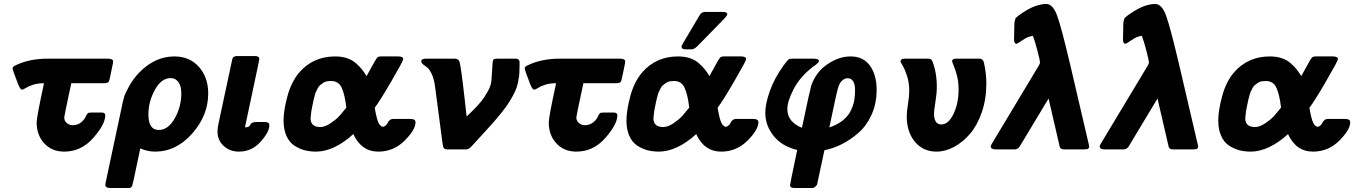

<svg xmlns="http://www.w3.org/2000/svg" viewBox="-20 -754 6834 969"><path d="M43.9 -407.2V-412.1L46.9 -417L51.8 -420.9Q123.5 -458 221.2 -458H522.9Q549.8 -458 550.8 -444.8L549.8 -434.1Q545.9 -417 541 -391.1Q533.2 -349.1 528.6 -341.6Q523.9 -334 504.9 -334H339.8Q303.7 -166 304.2 -162.1Q304.2 -144 317.1 -133.1Q330.1 -122.1 347.2 -122.1Q370.1 -122.1 387.5 -135Q404.8 -147.9 413.1 -166Q418 -178.2 424.8 -184.1Q430.7 -186 449.2 -186H493.2Q511.2 -186 511.2 -171.9Q511.2 -127 450.7 -57.9Q390.1 11.2 304.2 11.2Q242.2 11.2 203.6 -30.3Q165 -71.8 165 -136.2Q165 -163.1 202.1 -334Q168.9 -334 145.5 -325.9Q122.1 -317.9 110.1 -309.8Q98.1 -301.8 90.8 -301.8Q83 -301.8 73.2 -325.2Q72.3 -327.1 71.8 -328.1Q44.9 -397.5 43.9 -407.2Z M511.7 179.2Q511.7 173.3 513.7 165L593.8 -210.9Q599.6 -241.7 605.7 -262.5Q611.8 -283.2 632.3 -320.1Q652.8 -356.9 683.1 -388.2Q762.2 -469.2 859.9 -469.2Q937 -469.2 983.9 -416.5Q1030.8 -363.8 1030.8 -282.2Q1030.8 -171.4 950 -80.1Q869.1 11.2 763.7 11.2Q724.6 11.2 688 -4.9Q680.2 34.2 668 89.8Q651.9 168.9 647.5 181.9Q643.1 194.8 630.9 194.8Q627.9 194.8 627 194.8H539.1Q511.7 195.3 511.7 179.2ZM729 -176.8Q729 -97.7 781.7 -98.1Q828.6 -98.1 861.8 -156.5Q895 -214.8 895 -282.2Q895 -321.3 879.9 -340.6Q864.7 -359.9 841.8 -359.9Q793.9 -359.9 761.5 -300.3Q729 -240.7 729 -176.8Z M1077.6 -90.8Q1077.6 -106 1083.5 -133.8L1151.4 -451.2Q1153.3 -459 1154.8 -461.9Q1156.2 -464.8 1161.9 -468Q1167.5 -471.2 1176.3 -471.2H1266.6Q1288.6 -471.2 1288.6 -456.1Q1288.6 -453.1 1286.6 -445.1Q1284.7 -437 1284.7 -434.1L1216.3 -111.8H1224.6Q1232.4 -112.8 1236.3 -116Q1240.2 -119.1 1242.4 -123Q1244.6 -127 1246.6 -129.9Q1248.5 -132.8 1255.6 -135.5Q1262.7 -138.2 1274.4 -138.2H1317.4Q1339.4 -138.2 1339.4 -122.1Q1339.4 -87.9 1294.9 -38.3Q1250.5 11.2 1185.5 11.2Q1140.6 11.2 1109.1 -17.3Q1077.6 -45.9 1077.6 -90.8Z M1411.1 -146Q1411.1 -194.8 1430.2 -266.8Q1449.2 -338.9 1489.3 -387.2Q1560.1 -469.2 1671.4 -469.2Q1705.6 -469.2 1731.9 -460.2Q1758.3 -451.2 1777.8 -433.6Q1797.4 -416 1807.4 -403.1Q1817.4 -390.1 1830.1 -370.1Q1839.8 -388.2 1855 -415Q1877 -456.1 1883.1 -462.6Q1889.2 -469.2 1902.3 -469.2H1990.2Q2015.1 -469.2 2015.1 -455.1Q2015.1 -447.3 1956.5 -346.2Q1897.9 -245.1 1871.1 -210Q1880.9 -154.8 1889.4 -136Q1897.9 -117.2 1912.1 -113.8Q1928.2 -116.7 1937.3 -135.3Q1946.3 -153.8 1964.4 -153.8H2050.3Q2077.1 -153.8 2077.1 -137.2Q2077.1 -99.1 2021.7 -43.9Q1966.3 11.2 1889.2 11.2Q1804.2 11.2 1763.2 -77.1Q1666 10.7 1575.2 11.2Q1544.4 11.2 1517.3 4.2Q1490.2 -2.9 1465.1 -19.5Q1439.9 -36.1 1425.5 -68.6Q1411.1 -101.1 1411.1 -146ZM1547.4 -157.2Q1547.4 -113.3 1596.2 -112.8Q1620.1 -112.8 1648.2 -131.8Q1676.3 -150.9 1690.2 -166Q1704.1 -181.2 1728 -210.9Q1720.2 -276.9 1704.6 -311Q1689 -345.2 1651.4 -345.2Q1638.2 -345.2 1627.7 -343Q1617.2 -340.8 1609.1 -334.5Q1601.1 -328.1 1594.7 -323.5Q1588.4 -318.8 1582.8 -306.9Q1577.1 -294.9 1574.2 -289.6Q1571.3 -284.2 1567.1 -267.1Q1563 -250 1561.5 -244.4Q1560.1 -238.8 1556.2 -218.5Q1552.2 -198.2 1551.3 -192.9Q1547.4 -161.1 1547.4 -157.2Z M2106 -444.8Q2106 -458 2130.9 -458H2275.9Q2293 -457 2297.9 -444.8Q2305.7 -427.7 2324.7 -257.8Q2329.6 -208 2335 -166Q2335.9 -167 2345.5 -176Q2355 -185.1 2358.9 -189Q2362.8 -192.9 2373.3 -203.4Q2383.8 -213.9 2390.4 -221.4Q2397 -229 2406.5 -240Q2416 -251 2422.4 -261Q2428.7 -271 2435.8 -282.5Q2442.9 -293.9 2448.5 -305.9Q2454.1 -317.9 2457 -329.1Q2460.9 -343.3 2463.4 -394.5Q2465.8 -445.8 2468.8 -451.2Q2472.7 -458 2489.7 -458H2577.1Q2591.3 -458 2595.7 -455.1Q2600.1 -452.1 2602.1 -442.9V-426.8Q2602.1 -422.9 2601.6 -400.9Q2601.1 -378.9 2599.6 -368.4Q2598.1 -357.9 2594 -336.4Q2589.8 -314.9 2579.3 -292.5Q2568.8 -270 2553 -243.9Q2537.1 -217.8 2511 -185.3Q2484.9 -152.8 2463.9 -129.4Q2442.9 -106 2408 -67.9Q2373 -29.8 2356.9 -12.2Q2344.7 0 2332 0H2237.8Q2228 0 2223.4 -3.4Q2218.8 -6.8 2217.3 -11.5Q2215.8 -16.1 2213.9 -26.9L2175.8 -315.9Q2170.9 -355 2158.9 -380.4Q2147 -405.8 2135.5 -413.8Q2124 -421.9 2115 -429.4Q2106 -437 2106 -444.8Z M2628.4 -407.2V-412.1L2631.3 -417L2636.2 -420.9Q2708 -458 2805.7 -458H3107.4Q3134.3 -458 3135.3 -444.8L3134.3 -434.1Q3130.4 -417 3125.5 -391.1Q3117.7 -349.1 3113 -341.6Q3108.4 -334 3089.4 -334H2924.3Q2888.2 -166 2888.7 -162.1Q2888.7 -144 2901.6 -133.1Q2914.6 -122.1 2931.6 -122.1Q2954.6 -122.1 2971.9 -135Q2989.3 -147.9 2997.6 -166Q3002.4 -178.2 3009.3 -184.1Q3015.1 -186 3033.7 -186H3077.6Q3095.7 -186 3095.7 -171.9Q3095.7 -127 3035.2 -57.9Q2974.6 11.2 2888.7 11.2Q2826.7 11.2 2788.1 -30.3Q2749.5 -71.8 2749.5 -136.2Q2749.5 -163.1 2786.6 -334Q2753.4 -334 2730 -325.9Q2706.5 -317.9 2694.6 -309.8Q2682.6 -301.8 2675.3 -301.8Q2667.5 -301.8 2657.7 -325.2Q2656.7 -327.1 2656.2 -328.1Q2629.4 -397.5 2628.4 -407.2Z M3141.6 -146Q3141.6 -194.8 3160.6 -266.8Q3179.7 -338.9 3219.7 -387.2Q3290.5 -469.2 3401.9 -469.2Q3436 -469.2 3462.4 -460.2Q3488.8 -451.2 3508.3 -433.6Q3527.8 -416 3537.8 -403.1Q3547.9 -390.1 3560.5 -370.1Q3570.3 -388.2 3585.4 -415Q3607.4 -456.1 3613.5 -462.6Q3619.6 -469.2 3632.8 -469.2H3720.7Q3745.6 -469.2 3745.6 -455.1Q3745.6 -447.3 3687 -346.2Q3628.4 -245.1 3601.6 -210Q3611.3 -154.8 3619.9 -136Q3628.4 -117.2 3642.6 -113.8Q3658.7 -116.7 3667.7 -135.3Q3676.8 -153.8 3694.8 -153.8H3780.8Q3807.6 -153.8 3807.6 -137.2Q3807.6 -99.1 3752.2 -43.9Q3696.8 11.2 3619.6 11.2Q3534.7 11.2 3493.7 -77.1Q3396.5 10.7 3305.7 11.2Q3274.9 11.2 3247.8 4.2Q3220.7 -2.9 3195.6 -19.5Q3170.4 -36.1 3156 -68.6Q3141.6 -101.1 3141.6 -146ZM3277.8 -157.2Q3277.8 -113.3 3326.7 -112.8Q3350.6 -112.8 3378.7 -131.8Q3406.7 -150.9 3420.7 -166Q3434.6 -181.2 3458.5 -210.9Q3450.7 -276.9 3435.1 -311Q3419.4 -345.2 3381.8 -345.2Q3368.7 -345.2 3358.2 -343Q3347.7 -340.8 3339.6 -334.5Q3331.5 -328.1 3325.2 -323.5Q3318.8 -318.8 3313.2 -306.9Q3307.6 -294.9 3304.7 -289.6Q3301.8 -284.2 3297.6 -267.1Q3293.5 -250 3292 -244.4Q3290.5 -238.8 3286.6 -218.5Q3282.7 -198.2 3281.7 -192.9Q3277.8 -161.1 3277.8 -157.2ZM3419.4 -519Q3419.4 -524.9 3451.7 -577.1Q3483.9 -631.3 3510.7 -676.8Q3520.5 -693.8 3538.6 -693.8H3628.4Q3650.4 -693.8 3650.4 -682.1Q3650.4 -676.3 3637.9 -662.6Q3625.5 -648.9 3560.5 -583Q3522.5 -544.9 3498.5 -520Q3483.4 -504.9 3468.8 -504.9H3440.4Q3419.4 -504.9 3419.4 -519Z M3842.3 -186Q3842.3 -229 3865.2 -294.4Q3888.2 -359.9 3935.5 -424.8Q3952.6 -447.8 3958.5 -452.9Q3964.4 -458 3976.6 -458H4085.4Q4102.5 -458 4109.4 -453.1L4112.3 -449.2L4113.3 -444.8Q4111.3 -437 4090.3 -421.9Q4084.5 -418 4080.6 -415Q4017.6 -366.2 3985.6 -304.7Q3953.6 -243.2 3953.6 -203.1Q3953.6 -139.2 4027.3 -108.9Q4068.4 -303.7 4074.2 -321.8Q4097.2 -389.6 4155.3 -429.4Q4213.4 -469.2 4272.5 -469.2Q4337.4 -469.2 4370.8 -422.1Q4404.3 -375 4404.3 -300.8Q4404.3 -231.9 4378.9 -175.5Q4353.5 -119.1 4312.5 -83.5Q4271.5 -47.9 4228.5 -26.4Q4185.5 -4.9 4141.6 3.9L4140.6 4.9Q4104.5 173.8 4103.5 178.2Q4092.3 194.3 4080.6 194.8H3988.3Q3967.3 194.8 3967.3 180.2Q3967.3 174.3 4003.4 2.9Q3925.3 -16.1 3883.8 -68.6Q3842.3 -121.1 3842.3 -186ZM4165.5 -110.8Q4207.5 -125 4234.9 -147.5Q4262.2 -169.9 4274.9 -197.5Q4287.6 -225.1 4291.5 -248Q4295.4 -271 4295.4 -298.8Q4295.4 -344.7 4271.5 -356.9L4262.2 -358.9H4253.4L4244.6 -356.9Q4222.7 -347.2 4213.1 -321Q4203.6 -294.9 4183.6 -195.8Q4172.4 -143.1 4165.5 -110.8Z M4523.9 -443.8Q4526.9 -458 4544.9 -458H4665Q4672.9 -457 4677.5 -455.1Q4682.1 -453.1 4687 -441.7Q4691.9 -430.2 4698.2 -404.8Q4708 -363.8 4708 -316.9Q4708 -282.7 4700.9 -239.3Q4693.8 -195.8 4693.8 -182.1Q4693.8 -126 4731 -126Q4767.1 -126 4792.5 -179.4Q4817.9 -232.9 4817.9 -303.2Q4817.9 -342.3 4809.3 -373.5Q4800.8 -404.8 4793 -422.9Q4785.2 -440.9 4785.2 -445.8Q4785.2 -458 4808.1 -458H4922.9Q4940.9 -458 4945.8 -438Q4958 -382.8 4958 -333Q4958 -253.9 4935.1 -187.5Q4912.1 -121.1 4875.5 -78.6Q4838.9 -36.1 4794.9 -12.5Q4751 11.2 4706.1 11.2Q4639.2 11.2 4597.7 -38.3Q4556.2 -87.9 4556.2 -168Q4556.2 -189.9 4562.5 -229Q4568.8 -268.1 4568.8 -294.9Q4568.8 -335 4558.8 -367.4Q4548.8 -399.9 4536.9 -420.4Q4524.9 -440.9 4523.9 -443.8Z M4980 -14.2Q4980 -19 4985.8 -28.8L5222.7 -422.9Q5228.5 -432.6 5228.8 -439.7Q5229 -446.8 5216.3 -496.3Q5203.6 -545.9 5192.9 -573.2Q5168 -570.3 5141.4 -551.8Q5114.7 -533.2 5109.9 -533.2Q5097.7 -533.2 5097.7 -557.1Q5098.6 -573.2 5098.6 -591.1Q5098.6 -608.9 5099.1 -617.4Q5099.6 -626 5099.6 -635.5Q5099.6 -645 5101.8 -649.4Q5104 -653.8 5104 -658Q5104 -662.1 5108.9 -665.5Q5113.8 -668.9 5115.2 -670.9Q5116.7 -672.9 5125.2 -679Q5133.8 -685.1 5138.7 -688Q5205.6 -733.9 5260.7 -733.9Q5293.9 -733.9 5315.4 -674.6Q5336.9 -615.2 5377.9 -440.9Q5382.8 -421.9 5384.8 -412.1L5474.6 -26.9Q5476.6 -19 5477.1 -15.1Q5477.1 -12.2 5476.3 -9.5Q5475.6 -6.8 5473.6 -5.4Q5471.7 -3.9 5470.7 -2.9Q5469.7 -2 5466.8 -1.5Q5463.9 -1 5462.4 -1Q5460.9 -1 5456.8 -0.5Q5452.6 0 5451.7 0H5348.6Q5344.7 0 5341.3 -1Q5337.9 -2 5335.4 -3.9Q5333 -5.9 5331.3 -6.8Q5329.6 -7.8 5328.6 -12Q5327.6 -16.1 5327.1 -18.6Q5326.7 -21 5325.2 -27.1Q5323.7 -33.2 5322.8 -37.1L5272 -256.8L5126 -14.2Q5116.2 0 5100.6 0H5004.9Q4981.9 0 4980 -14.2Z M5529.8 -14.2Q5529.8 -19 5535.6 -28.8L5772.5 -422.9Q5778.3 -432.6 5778.6 -439.7Q5778.8 -446.8 5766.1 -496.3Q5753.4 -545.9 5742.7 -573.2Q5717.8 -570.3 5691.2 -551.8Q5664.6 -533.2 5659.7 -533.2Q5647.5 -533.2 5647.5 -557.1Q5648.4 -573.2 5648.4 -591.1Q5648.4 -608.9 5648.9 -617.4Q5649.4 -626 5649.4 -635.5Q5649.4 -645 5651.6 -649.4Q5653.8 -653.8 5653.8 -658Q5653.8 -662.1 5658.7 -665.5Q5663.6 -668.9 5665 -670.9Q5666.5 -672.9 5675 -679Q5683.6 -685.1 5688.5 -688Q5755.4 -733.9 5810.5 -733.9Q5843.8 -733.9 5865.2 -674.6Q5886.7 -615.2 5927.7 -440.9Q5932.6 -421.9 5934.6 -412.1L6024.4 -26.9Q6026.4 -19 6026.9 -15.1Q6026.9 -12.2 6026.1 -9.5Q6025.4 -6.8 6023.4 -5.4Q6021.5 -3.9 6020.5 -2.9Q6019.5 -2 6016.6 -1.5Q6013.7 -1 6012.2 -1Q6010.7 -1 6006.6 -0.5Q6002.4 0 6001.5 0H5898.4Q5894.5 0 5891.1 -1Q5887.7 -2 5885.3 -3.9Q5882.8 -5.9 5881.1 -6.8Q5879.4 -7.8 5878.4 -12Q5877.4 -16.1 5877 -18.6Q5876.5 -21 5875 -27.1Q5873.5 -33.2 5872.6 -37.1L5821.8 -256.8L5675.8 -14.2Q5666 0 5650.4 0H5554.7Q5531.7 0 5529.8 -14.2Z M6128.4 -146Q6128.4 -194.8 6147.5 -266.8Q6166.5 -338.9 6206.5 -387.2Q6277.3 -469.2 6388.7 -469.2Q6422.9 -469.2 6449.2 -460.2Q6475.6 -451.2 6495.1 -433.6Q6514.6 -416 6524.7 -403.1Q6534.7 -390.1 6547.4 -370.1Q6557.1 -388.2 6572.3 -415Q6594.2 -456.1 6600.3 -462.6Q6606.4 -469.2 6619.6 -469.2H6707.5Q6732.4 -469.2 6732.4 -455.1Q6732.4 -447.3 6673.8 -346.2Q6615.2 -245.1 6588.4 -210Q6598.1 -154.8 6606.7 -136Q6615.2 -117.2 6629.4 -113.8Q6645.5 -116.7 6654.5 -135.3Q6663.6 -153.8 6681.6 -153.8H6767.6Q6794.4 -153.8 6794.4 -137.2Q6794.4 -99.1 6739 -43.9Q6683.6 11.2 6606.4 11.2Q6521.5 11.2 6480.5 -77.1Q6383.3 10.7 6292.5 11.2Q6261.7 11.2 6234.6 4.2Q6207.5 -2.9 6182.4 -19.5Q6157.2 -36.1 6142.8 -68.6Q6128.4 -101.1 6128.4 -146ZM6264.6 -157.2Q6264.6 -113.3 6313.5 -112.8Q6337.4 -112.8 6365.5 -131.8Q6393.6 -150.9 6407.5 -166Q6421.4 -181.2 6445.3 -210.9Q6437.5 -276.9 6421.9 -311Q6406.2 -345.2 6368.7 -345.2Q6355.5 -345.2 6345 -343Q6334.5 -340.8 6326.4 -334.5Q6318.4 -328.1 6312 -323.5Q6305.7 -318.8 6300 -306.9Q6294.4 -294.9 6291.5 -289.6Q6288.6 -284.2 6284.4 -267.1Q6280.3 -250 6278.8 -244.4Q6277.3 -238.8 6273.4 -218.5Q6269.5 -198.2 6268.6 -192.9Q6264.6 -161.1 6264.6 -157.2Z"/></svg>

Font: CMU Sans Serif
Style: BoldOblique
Weight: 700
Italic angle: -12°
Version: Version 0.7.0